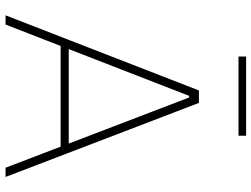

<svg xmlns="http://www.w3.org/2000/svg" viewBox="-130 -798 927 708"><g transform="rotate(90 334.0 -443.5)"><path d="M36 0Q58.5 -58 83 -121.2Q107.5 -184.5 130 -242L225 -486.5Q250.5 -552 271.2 -605.5Q292 -659 313 -713H359Q380 -658.5 400.2 -605.5Q420.5 -552.5 446 -486L540 -240.5Q562.5 -181.5 586.5 -119.2Q610.5 -57 632 0H598Q572.5 -67 545.2 -138Q518 -209 494 -272L339 -677H333L177 -275.5Q151.5 -210 124 -138.8Q96.5 -67.5 70 0ZM137 -203V-233H532V-203ZM188 -859V-887Q221 -887 257.8 -887Q294.5 -887 334 -887Q374 -887 410.5 -887Q447 -887 480 -887V-859Q447 -859 410.5 -859Q374 -859 334 -859Q294.5 -859 257.8 -859Q221 -859 188 -859Z"/></g></svg>

Font: Commissioner Thin Thin
Style: Regular
Weight: 250
Version: Version 1.000